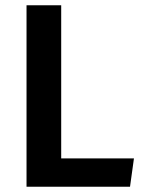

<svg xmlns="http://www.w3.org/2000/svg" viewBox="-20 -711 546 731"><path d="M475 0H81V-691H213V-108H490Z"/></svg>

Font: Trujillo Medium
Style: Regular
Weight: 500
Designer: Fira Sans original fonts by bBox Type GmbH, Carrois Corporate GbR, & Edenspiekermann AG / Changes by Cristiano Sobral
Foundry: Fira Sans original fonts by bBox Type GmbH, Carrois Corporate GbR, & Edenspiekermann AG / Changes by Cristiano Sobral
Version: Version 4.301;October 17, 2021;FontCreator 14.0.0.2814 64-bi